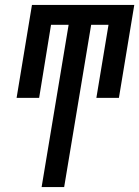

<svg xmlns="http://www.w3.org/2000/svg" viewBox="-20 -755 562 775"><path d="M148 0 257 -655H186L138 -360H47L109 -735H522L460 -360H369L418 -655H348L239 0Z"/></svg>

Font: Iosevka Curly Medium Oblique
Style: Regular
Weight: 500
Italic angle: -9°
Monospace: yes
Designer: Belleve Invis
Foundry: Belleve Invis
Version: Version 11.1.0; ttfautohint (v1.8.3)